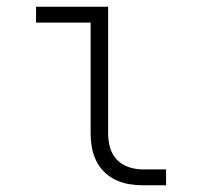

<svg xmlns="http://www.w3.org/2000/svg" viewBox="-20 -550 590 570"><path d="M473 0H404Q383 0 362.5 -3.5Q342 -7 323 -16Q304 -25 289 -40Q274 -55 265 -74Q256 -93 252.5 -113.5Q249 -134 249 -155V-483H87V-530H301V-155Q301 -133 306.5 -112.5Q312 -92 326.5 -76.5Q341 -61 362 -54Q383 -47 404 -47H473Z"/></svg>

Font: Lode Dark
Style: Regular
Weight: 400
Monospace: yes
Designer: Belleve Invis
Foundry: Belleve Invis
Version: Version 29.2.0; ttfautohint (v1.8.3)